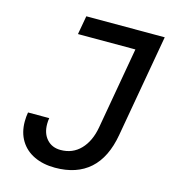

<svg xmlns="http://www.w3.org/2000/svg" viewBox="-109 -815 819 914"><g transform="rotate(15 300.0 -357.5)"><path d="M50 -165.5Q50 -189.5 54 -211H158.5Q156 -198 156 -181.5Q156 -135 181.5 -106.8Q207 -78.5 249.5 -78.5Q308.5 -78.5 347.5 -119Q386.5 -159.5 399 -229.5L470 -633H187L203.5 -725H590L501 -220.5Q481 -105 416.5 -47.5Q352 10 245.5 10Q187 10 142.8 -11Q98.5 -32 74.2 -71.8Q50 -111.5 50 -165.5Z"/></g></svg>

Font: JuliaMono MediumItalic
Style: Regular
Weight: 500
Italic angle: -9°
Monospace: yes
Designer: cormullion
Foundry: corm
Version: Version 0.049; ttfautohint (v1.8.4)